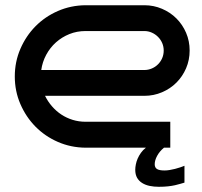

<svg xmlns="http://www.w3.org/2000/svg" viewBox="-20 -570 778 741"><path d="M711.9 -375Q711.9 -338.4 698.2 -306.6Q684.6 -274.9 660.9 -251.2Q637.2 -227.5 605.2 -213.9Q573.2 -200.2 537.1 -200.2H153.8Q164.6 -178.2 180.7 -159.7Q196.8 -141.1 216.8 -127.9Q236.8 -114.7 260.5 -107.4Q284.2 -100.1 310.1 -100.1H637.2V0H612.8Q595.7 14.2 586.4 31.5Q577.1 48.8 577.1 64Q577.1 76.7 585.9 82.3Q594.7 87.9 615.2 87.9Q624 87.9 634.5 86.2Q645 84.5 655.5 81.8Q666 79.1 675.5 75.9Q685.1 72.8 691.9 69.8V134.8Q685.1 136.7 676.3 139.4Q667.5 142.1 655.5 144.8Q643.6 147.5 628.2 149.2Q612.8 150.9 592.8 150.9Q574.2 150.9 557.6 147.5Q541 144 528.6 136.2Q516.1 128.4 509 116Q502 103.5 502 85Q502 76.2 504.2 64.9Q506.3 53.7 511.2 42.2Q516.1 30.8 523.9 19.8Q531.7 8.8 543 0H310.1Q253.4 -0.5 203.6 -22.2Q153.8 -43.9 116.9 -81.3Q80.1 -118.7 58.6 -168.5Q37.1 -218.3 37.1 -274.9Q37.1 -331.5 58.6 -381.3Q80.1 -431.2 116.9 -468.5Q153.8 -505.9 203.6 -527.6Q253.4 -549.3 310.1 -549.8H537.1Q573.2 -549.8 605.2 -536.1Q637.2 -522.5 660.9 -498.8Q684.6 -475.1 698.2 -443.4Q711.9 -411.6 711.9 -375ZM537.1 -299.8Q552.2 -299.8 565.9 -305.7Q579.6 -311.5 589.8 -321.8Q600.1 -332 606 -345.7Q611.8 -359.4 611.8 -375Q611.8 -390.1 606 -403.8Q600.1 -417.5 589.8 -427.7Q579.6 -438 565.9 -444.1Q552.2 -450.2 537.1 -450.2H310.1Q276.9 -450.2 247.8 -438.5Q218.8 -426.8 196 -406.5Q173.3 -386.2 158.4 -358.6Q143.6 -331.1 139.2 -299.8Z"/></svg>

Font: Bruno Ace
Style: Regular
Weight: 400
Designer: Astigmatic (AOETI)
Foundry: Astigmatic (AOETI)
Version: Version 1.000